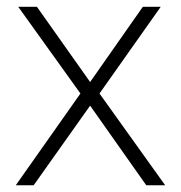

<svg xmlns="http://www.w3.org/2000/svg" viewBox="-20 -551 538 571"><path d="M26.9 0 219.2 -272.9 34.2 -530.8H89.8L248 -307.1L404.8 -530.8H458L275.9 -272.9L471.2 0H415L248 -236.8L80.1 0Z"/></svg>

Font: Open Sans Light
Style: Regular
Weight: 300
Foundry: Ascender Corporation
Version: Version 1.10